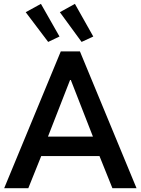

<svg xmlns="http://www.w3.org/2000/svg" viewBox="-20 -990 741 1010"><path d="M299.8 -719.7H400.4L698.2 0H571.3L503.4 -168.9H196.8L128.9 0H2ZM115.2 -925.8 195.3 -969.7 293 -797.9 233.4 -769.5ZM294.9 -925.8 374 -969.7 470.7 -797.9 409.2 -769.5ZM468.8 -271.5 352.5 -569.3H348.6L232.4 -271.5Z"/></svg>

Font: Reddit Sans Fudge SemiBold
Style: Regular
Weight: 600
Designer: Stephen Hutchings
Foundry: Reddit
Version: Version 1.011